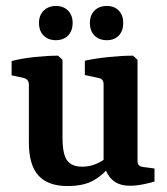

<svg xmlns="http://www.w3.org/2000/svg" viewBox="-20 -617 560 645"><path d="M357 -68Q331 -33 297 -12.5Q263 8 207 8Q141 8 109 -27.5Q77 -63 77 -138V-333Q77 -350 60 -355L19 -364V-412Q54 -421 97 -425.5Q140 -430 175 -430L190 -416V-154Q190 -99 205.5 -78Q221 -57 256 -57Q280 -57 302 -66Q324 -75 344 -92ZM499 -7Q486 -3 462 2Q438 7 417 7Q378 7 356.5 -13.5Q335 -34 328 -71V-334Q328 -352 311 -355L265 -365V-413Q302 -421 346 -425.5Q390 -430 427 -430L442 -416V-78Q442 -66 447 -61.5Q452 -57 461 -56L499 -51ZM224 -540Q224 -513 208.5 -497.5Q193 -482 168 -482Q142 -482 126.5 -497.5Q111 -513 111 -540Q111 -566 127 -581.5Q143 -597 168 -597Q193 -597 208.5 -581.5Q224 -566 224 -540ZM394 -540Q394 -513 379 -497.5Q364 -482 339 -482Q313 -482 297.5 -497.5Q282 -513 282 -540Q282 -566 297.5 -581.5Q313 -597 339 -597Q364 -597 379 -581.5Q394 -566 394 -540Z"/></svg>

Font: Rasa SemiBold
Style: Regular
Weight: 600
Designer: Anna Giedrys (Yrsa+Rasa design), David Brezina (Yrsa art-direction, Rasa art-direction, design)
Foundry: Rosetta Type Foundry
Version: Version 2.004